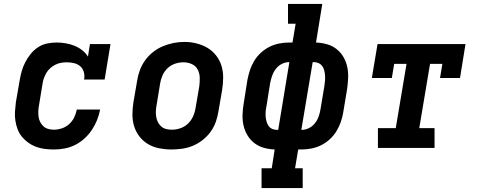

<svg xmlns="http://www.w3.org/2000/svg" viewBox="-20 -755 2440 980"><path d="M255 8Q231 8 207.5 5Q184 2 163 -6Q142 -14 124 -27Q106 -40 92 -57Q78 -74 70 -95Q62 -116 58.5 -139Q55 -162 56.5 -185.5Q58 -209 61 -233L80 -343Q84 -367 90.5 -390.5Q97 -414 108.5 -436.5Q120 -459 136.5 -479.5Q153 -500 174.5 -514Q196 -528 220.5 -533Q245 -538 269 -538Q292 -538 315.5 -534Q339 -530 360 -521.5Q381 -513 399 -499Q417 -485 429 -466L439 -530H544L514 -349H409Q413 -368 408 -386.5Q403 -405 390 -416.5Q377 -428 358.5 -432.5Q340 -437 321 -437Q307 -437 292 -434.5Q277 -432 263 -425Q249 -418 237 -407.5Q225 -397 217 -383.5Q209 -370 204 -355.5Q199 -341 197 -327L179 -217Q176 -202 175.5 -187Q175 -172 177 -158Q179 -144 185.5 -131.5Q192 -119 202 -110Q212 -101 226 -97Q240 -93 255 -93Q275 -93 296 -100Q317 -107 333 -121.5Q349 -136 358.5 -155.5Q368 -175 372 -196H491Q486 -169 475.5 -142.5Q465 -116 449 -92Q433 -68 411 -48Q389 -28 363 -15Q337 -2 309.5 3Q282 8 255 8Z M855 8Q824 8 793 2Q762 -4 736.5 -19Q711 -34 692.5 -57.5Q674 -81 665 -109.5Q656 -138 656 -169.5Q656 -201 661 -233L680 -343Q684 -370 694 -397Q704 -424 721 -447.5Q738 -471 761.5 -489.5Q785 -508 811.5 -519Q838 -530 865.5 -535.5Q893 -541 921 -541Q953 -541 983 -533.5Q1013 -526 1038.5 -511Q1064 -496 1082.5 -472.5Q1101 -449 1110 -420.5Q1119 -392 1119 -360.5Q1119 -329 1114 -297L1095 -187Q1091 -160 1081.5 -133Q1072 -106 1055 -82.5Q1038 -59 1014.5 -40.5Q991 -22 964.5 -11Q938 0 910 4Q882 8 855 8ZM857 -93Q879 -93 901 -100.5Q923 -108 939.5 -124Q956 -140 965.5 -161Q975 -182 978 -203L997 -313Q1000 -336 999.5 -358.5Q999 -381 989 -400Q979 -419 959 -428Q939 -437 916 -437Q894 -437 872.5 -429.5Q851 -422 834.5 -406Q818 -390 809 -369Q800 -348 797 -327L779 -217Q776 -202 775.5 -187Q775 -172 777.5 -157.5Q780 -143 786.5 -130.5Q793 -118 803.5 -109Q814 -100 828 -96.5Q842 -93 857 -93Z M1315 205V104H1367L1382 8Q1354 7 1327 -0.5Q1300 -8 1278.5 -24.5Q1257 -41 1243 -64.5Q1229 -88 1223 -114.5Q1217 -141 1218 -170Q1219 -199 1224 -228L1243 -348Q1248 -373 1256 -397.5Q1264 -422 1278 -445Q1292 -468 1312.5 -486.5Q1333 -505 1356.5 -516.5Q1380 -528 1405.5 -533Q1431 -538 1456 -538H1473L1489 -634H1450V-735H1625L1593 -538Q1621 -537 1648 -529.5Q1675 -522 1696.5 -505.5Q1718 -489 1732 -465.5Q1746 -442 1752 -415.5Q1758 -389 1757 -360Q1756 -331 1752 -302L1732 -182Q1728 -157 1719.5 -132.5Q1711 -108 1697 -85Q1683 -62 1662.5 -43.5Q1642 -25 1618.5 -13.5Q1595 -2 1569.5 3Q1544 8 1519 8H1502L1486 104H1525V205ZM1394 -92H1400L1457 -438H1456Q1437 -438 1419 -429Q1401 -420 1388.5 -404Q1376 -388 1369.5 -369.5Q1363 -351 1359 -332L1340 -212Q1337 -199 1336 -185.5Q1335 -172 1336 -159.5Q1337 -147 1340.5 -134.5Q1344 -122 1351 -112Q1358 -102 1369.5 -97Q1381 -92 1394 -92ZM1518 -92H1519Q1538 -92 1556.5 -101Q1575 -110 1587.5 -126Q1600 -142 1606.5 -160.5Q1613 -179 1616 -198L1636 -318Q1638 -331 1639 -344.5Q1640 -358 1639 -370.5Q1638 -383 1635 -395.5Q1632 -408 1624.5 -418Q1617 -428 1605.5 -433Q1594 -438 1581 -438H1576Z M1909 0V-101H2000L2055 -429H1992L1980 -357H1878L1907 -530H2356L2328 -357H2226L2238 -429H2175L2120 -101H2198V0Z"/></svg>

Font: Iosevka Slab Extended Oblique
Style: Bold
Weight: 700
Width: 7
Italic angle: -9°
Monospace: yes
Designer: Belleve Invis
Foundry: Belleve Invis
Version: Version 11.1.1; ttfautohint (v1.8.3)